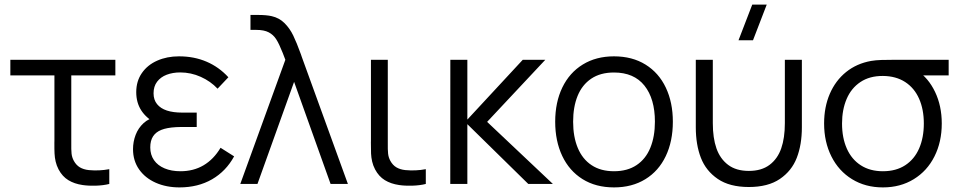

<svg xmlns="http://www.w3.org/2000/svg" viewBox="-20 -800 4169 835"><path d="M339.3 4.7Q303.3 -0.5 277.2 -16.5Q251 -32.5 234.7 -63.3Q226 -80 222 -97.4Q218 -114.8 217.2 -132.3Q216.3 -149.8 216.5 -180Q216.7 -183.8 216.7 -187.8Q216.7 -191.7 216.7 -195.7V-472H25V-540H481.7V-472H290V-198.3V-179.2Q289.5 -148.5 291.2 -132Q293 -115.5 301 -100.7Q311.3 -81.8 327.3 -72.3Q343.3 -62.8 366 -60.3Q411.7 -56 455.3 -64.3V0Q429.5 6.5 397 7.5Q364.5 8.5 339.3 4.7Z M760.5 15Q841.2 15 902.1 -20.2Q963 -55.5 998.2 -120L939.2 -157.3Q909.3 -107.2 865.4 -81.2Q821.5 -55.3 764.8 -55.3Q725.3 -55.3 695.7 -67.8Q666 -80.2 649.8 -103.5Q633.5 -126.8 633.5 -158.7Q633.5 -188.5 645.7 -207.1Q657.8 -225.7 681.7 -235.2Q705.7 -244.8 745.2 -247Q751.5 -247.3 758.2 -247.5Q764.8 -247.7 771.5 -247.7H835.5V-310.3H772.2Q733 -310.3 705.7 -319.3Q678.3 -328.3 663.1 -347.1Q647.8 -365.8 647.8 -394.3Q647.8 -424.2 663.2 -444.6Q678.7 -465 704.9 -475Q731.2 -485 763.8 -485Q810.3 -485 853.1 -465.8Q895.8 -446.7 926.2 -414.3L973.2 -464Q932.3 -508.7 878.2 -531.8Q824 -555 758.5 -555Q706 -555 663.8 -536.3Q621.5 -517.7 597 -482.3Q572.5 -447 572.5 -399.3Q572.5 -353.8 594.2 -320.1Q616 -286.3 657.2 -264.3L661.5 -292Q627.5 -285.7 604.4 -264.5Q581.3 -243.3 569.9 -213.5Q558.5 -183.7 558.5 -151.3Q558.5 -101 584.9 -63.3Q611.3 -25.7 657.3 -5.3Q703.3 15 760.5 15Z M1221 -540Q1218 -548 1215.1 -555.4Q1212.2 -562.8 1209.5 -570Q1193.8 -609.7 1181.2 -629.3Q1168.7 -649 1148.4 -659.5Q1128.2 -670 1094.7 -670H1069.3V-735H1102.3Q1138.7 -735 1161.7 -729.7Q1194.5 -722.3 1217.5 -699.3Q1240.5 -676.3 1255.3 -645.5Q1270.2 -614.7 1288.5 -564.2Q1290.5 -558.3 1292.6 -552.2Q1294.7 -546 1297 -540L1493 0H1417.7L1259 -444L1099.7 0H1025Z M1715.8 4.7Q1679.8 -0.5 1653.7 -16.5Q1627.5 -32.5 1611.2 -63.3Q1602.5 -80 1598.5 -97.4Q1594.5 -114.8 1593.7 -132.3Q1592.8 -149.8 1593 -180Q1593.2 -183.8 1593.2 -187.8Q1593.2 -191.7 1593.2 -195.7V-540H1666.5V-198.3V-179.2Q1666 -148.5 1667.8 -132Q1669.5 -115.5 1677.5 -100.7Q1687.8 -81.8 1703.8 -72.3Q1719.8 -62.8 1742.5 -60.3Q1788.2 -56 1831.8 -64.3V0Q1806 6.5 1773.5 7.5Q1741 8.5 1715.8 4.7Z M1938.2 0 1938.5 -540H2012.5V-280L2253.5 -540H2351.5L2098.5 -270L2384.5 0H2277.5L2012.5 -260V0Z M2650.2 15Q2571 15 2513.3 -21.1Q2455.7 -57.2 2425.1 -121.9Q2394.5 -186.7 2394.5 -270.7Q2394.5 -355.2 2425.6 -419.6Q2456.7 -484 2514.6 -519.5Q2572.5 -555 2650.2 -555Q2729.7 -555 2787.4 -519.1Q2845.2 -483.2 2875.7 -418.8Q2906.2 -354.5 2906.2 -270.7Q2906.2 -185.7 2875.4 -121.1Q2844.7 -56.5 2786.8 -20.8Q2728.8 15 2650.2 15ZM2650.2 -55.3Q2708.7 -55.3 2748.6 -82.1Q2788.5 -108.8 2808.3 -157.4Q2828.2 -206 2828.2 -270.7Q2828.2 -370.5 2782.7 -427.6Q2737.2 -484.7 2650.2 -484.7Q2591 -484.7 2551.2 -457.8Q2511.5 -431 2492 -383Q2472.5 -335 2472.5 -270.7Q2472.5 -205 2492.8 -156.5Q2513 -108 2552.8 -81.7Q2592.5 -55.3 2650.2 -55.3Z M3254.8 -625H3191.8L3251.5 -780H3314.5ZM3006 -246.3V-540H3080V-264.3Q3080 -200 3095.8 -154.7Q3111.7 -109.3 3146.6 -83Q3181.5 -56.7 3236.7 -56.7Q3291.8 -56.7 3326.8 -83Q3361.7 -109.3 3377.5 -154.7Q3393.3 -200 3393.3 -264.3V-540H3467.3V-246.3Q3467.3 -170.8 3445.2 -113.8Q3423.2 -56.8 3371.8 -21.8Q3320.3 13.3 3236.7 13.3Q3153 13.3 3101.6 -21.8Q3050.2 -56.8 3028.1 -113.8Q3006 -170.8 3006 -246.3Z M3819.7 15Q3743.5 15 3685.4 -20.8Q3627.3 -56.5 3595.7 -119.8Q3564 -183 3564 -263Q3564 -334.5 3588.8 -392.1Q3613.7 -449.7 3659.7 -486.8Q3705.7 -523.8 3768.3 -535Q3787.3 -538.3 3813.1 -539.2Q3838.8 -540 3873 -540H4105.7V-472H3943.7L3968 -493.3Q4017.5 -461.2 4046.6 -400.2Q4075.7 -339.2 4075.7 -263Q4075.7 -182.8 4043.9 -119.7Q4012.2 -56.5 3954 -20.8Q3895.8 15 3819.7 15ZM3819.7 -55.3Q3876.7 -55.3 3916.8 -81.4Q3956.8 -107.5 3977.2 -154.3Q3997.7 -201.2 3997.7 -263Q3997.7 -324 3977.2 -370.5Q3956.8 -417 3916.7 -443.2Q3876.5 -469.3 3819.7 -469.7Q3762 -470 3722 -443.3Q3682 -416.7 3662 -369.7Q3642 -322.7 3642 -263Q3642 -200.3 3662.9 -153.5Q3683.8 -106.7 3723.8 -81Q3763.8 -55.3 3819.7 -55.3Z"/></svg>

Font: Manrope
Style: Regular
Weight: 400
Designer: Mikhail Sharanda
Foundry: Mikhail Sharanda
Version: Version 4.503